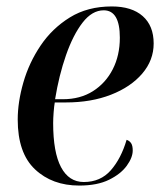

<svg xmlns="http://www.w3.org/2000/svg" viewBox="-20 -566 502 596"><path d="M226 10Q142 10 88.5 -40.5Q35 -91 35 -195Q35 -249 52.5 -310Q70 -371 106 -424.5Q142 -478 197 -512Q252 -546 327 -546Q389 -546 423 -516Q457 -486 457 -431Q457 -379 421.5 -337.5Q386 -296 324.5 -272Q263 -248 185 -248H150Q148 -237 146.5 -217.5Q145 -198 145 -184Q145 -93 169.5 -47Q194 -1 240 -1Q292 -1 324 -37.5Q356 -74 373 -132Q382 -129 387 -121.5Q392 -114 392 -99Q392 -77 373.5 -51.5Q355 -26 318.5 -8Q282 10 226 10ZM175 -258Q229 -258 268.5 -283Q308 -308 330 -351Q352 -394 352 -449Q352 -534 302 -534Q266 -534 236.5 -496Q207 -458 185 -395Q163 -332 151 -258Z"/></svg>

Font: Noto Serif Display SemiCondensed Medium
Style: Italic
Weight: 500
Width: 4
Italic angle: -12°
Designer: Monotype Design Team
Foundry: Monotype Imaging Inc.
Version: Version 2.009